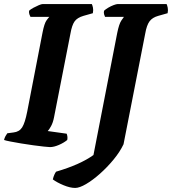

<svg xmlns="http://www.w3.org/2000/svg" viewBox="-35 -724 847 945"><path d="M211 0Q204 0 181 -2.5Q158 -5 128.5 -9Q99 -13 69 -18Q39 -23 16 -27.5Q-7 -32 -15 -35Q-13 -45 -8 -54Q-3 -63 1 -68L31 -72Q60 -75 74 -97Q88 -119 99 -175L174 -562Q183 -609 194.5 -624.5Q206 -640 208 -641H115Q113 -645 110 -652.5Q107 -660 108 -671Q115 -678 129 -685.5Q143 -693 156 -698.5Q169 -704 175 -704H417Q420 -698 422.5 -686.5Q425 -675 422 -659L376 -646Q345 -637 332 -618.5Q319 -600 312 -560L231 -147Q226 -121 216.5 -103.5Q207 -86 200 -79L293 -66Q295 -62 296.5 -53.5Q298 -45 296 -35Q279 -21 254.5 -10.5Q230 0 211 0ZM335 201Q310 201 277.5 187.5Q245 174 225 159Q228 146 232.5 136Q237 126 241 121Q360 86 425 39L542 -562Q551 -606 562 -622.5Q573 -639 575 -641H482Q480 -645 477.5 -653Q475 -661 477 -671Q484 -678 497.5 -686Q511 -694 524.5 -699Q538 -704 544 -704H785Q788 -698 790.5 -686Q793 -674 790 -659L744 -646Q715 -638 701 -619Q687 -600 680 -560L573 -14Q555 24 523.5 62Q492 100 456.5 131.5Q421 163 388.5 182Q356 201 335 201Z"/></svg>

Font: Texturina 72pt 72pt ExtraBold
Style: Italic
Weight: 800
Italic angle: -11°
Designer: Guillermo Torres Carreño
Foundry: Omnibus-Type
Version: Version 1.002; ttfautohint (v1.8.3)